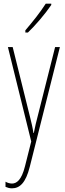

<svg xmlns="http://www.w3.org/2000/svg" viewBox="-20 -783 356 1045"><path d="M259 -756V-763H229C195 -711 163 -671 118 -618V-606H132C171 -643 226 -707 259 -756ZM23 -527 150 -13 116 122C97 198 70 216 45 216C34 216 20 212 10 206V234C22 239 32 242 45 242C87 242 120 213 142 125L306 -527H280L183 -142C177 -120 172 -99 164 -59H162C159 -73 161 -76 145 -140L49 -527Z"/></svg>

Font: Noto Sans Malayalam ExtraCondensed Thin
Style: Regular
Weight: 100
Width: 2
Designer: Jelle Bosma - Monotype Design Team
Foundry: Monotype Imaging Inc.
Version: Version 2.104